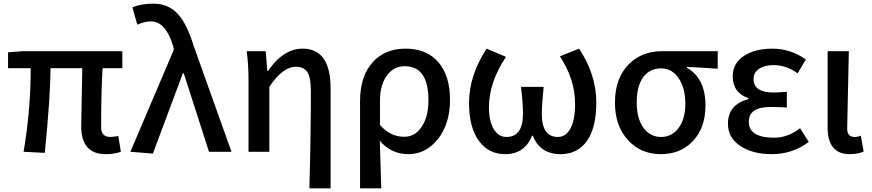

<svg xmlns="http://www.w3.org/2000/svg" viewBox="-20 -830 4767 1050"><path d="M424 -140 430 -457H256Q256 -304 225 6L109 0Q148 -230 148 -457H24V-544L103 -550H649V-457H541Q533 -324 533 -134Q533 -81 584 -81Q595 -81 627 -86L641 0Q606 13 558 13Q424 13 424 -140Z M693 0 931 -559 926 -580Q886 -713 805 -713Q771 -713 731 -695L704 -790Q752 -810 818 -810Q902 -810 954 -752Q1003 -698 1041 -574L1246 0H1123L985 -429H980L816 10Z M1672 200Q1680 -83 1680 -332Q1680 -404 1662 -434Q1643 -465 1598 -465Q1526 -465 1453 -355V0H1339V-394Q1339 -478 1329 -550H1433L1442 -441H1445Q1529 -564 1635 -564Q1788 -564 1788 -346V200Z M1949 -276Q1949 -416 2021 -493Q2088 -564 2198 -564Q2314 -564 2378 -489Q2441 -415 2441 -284Q2441 -149 2371 -65Q2306 13 2214 13Q2119 13 2057 -60Q2065 179 2065 200H1949ZM2284 -134Q2323 -188 2323 -282Q2323 -468 2193 -468Q2135 -468 2098 -420Q2058 -368 2058 -279V-147Q2113 -82 2191 -82Q2248 -82 2284 -134Z M2601 -57Q2545 -131 2545 -266Q2545 -417 2641 -564L2747 -519Q2654 -379 2654 -244Q2654 -168 2680 -124Q2706 -81 2749 -81Q2840 -81 2840 -207Q2840 -271 2829 -355H2953Q2943 -253 2943 -207Q2943 -81 3031 -81Q3074 -81 3099 -126Q3125 -174 3125 -262Q3125 -396 3042 -522L3147 -564Q3241 -422 3241 -269Q3241 -131 3189 -58Q3138 13 3046 13Q2933 13 2894 -88H2890Q2849 13 2743 13Q2653 13 2601 -57Z M3418 -60Q3343 -138 3343 -269Q3343 -405 3422 -482Q3492 -550 3600 -550H3905V-454Q3815 -461 3737 -464V-459Q3838 -402 3838 -253Q3838 -130 3768 -57Q3701 13 3594 13Q3487 13 3418 -60ZM3691 -130Q3728 -179 3728 -263Q3728 -344 3694 -398Q3657 -456 3596 -456Q3535 -456 3500 -411Q3462 -362 3462 -269Q3462 -182 3499 -131Q3536 -81 3595 -81Q3655 -81 3691 -130Z M4030 -31Q3961 -76 3961 -153Q3961 -258 4073 -288V-293Q3987 -323 3987 -413Q3987 -486 4053 -527Q4112 -564 4205 -564Q4302 -564 4387 -505L4342 -429Q4280 -474 4210 -474Q4162 -474 4132 -454Q4101 -434 4101 -398Q4101 -324 4211 -324Q4229 -324 4283 -328V-242Q4235 -245 4194 -245Q4075 -245 4075 -164Q4075 -77 4213 -77Q4290 -77 4355 -129L4403 -54Q4314 13 4201 13Q4096 13 4030 -31Z M4506 -133V-550H4622L4613 -126Q4613 -81 4654 -81Q4671 -81 4688 -88L4703 -1Q4670 13 4627 13Q4506 13 4506 -133Z"/></svg>

Font: Noto Sans S Chinese Medium
Style: Regular
Weight: 500
Designer: Ryoko NISHIZUKA  (kana & ideographs); Paul D. Hunt (Latin, Greek & Cyrillic); Wenlong ZHANG  (bopomofo); Sandoll Communi
Foundry: Adobe Systems Incorporated
Version: Version 1.000;PS 1;hotconv 1.0.78;makeotf.lib2.5.61930